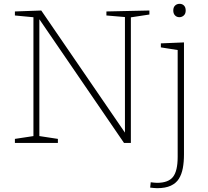

<svg xmlns="http://www.w3.org/2000/svg" viewBox="-20 -748 1087 1005"><path d="M537 -688 762 -693V-672L657 -656L665 -667V0H629L180 -656L186 -657V-26L178 -37L283 -21V0H58V-21L164 -37L155 -26V-667L163 -657L58 -667V-688L196 -693L640 -45L634 -44V-668L643 -658L537 -667ZM802 237Q795 237 785.5 236Q776 235 766 234L769 206Q778 207 786.5 208Q795 209 802 209Q861 209 885.5 178Q910 147 910 73V-494L917 -485L822 -500V-521L943 -526V60Q943 100 937 132Q931 164 916.5 187.5Q902 211 874 224Q846 237 802 237ZM919 -658Q905 -658 896 -667.5Q887 -677 887 -693Q887 -710 896.5 -719Q906 -728 920 -728Q934 -728 943 -719Q952 -710 952 -693Q952 -676 942 -667Q932 -658 919 -658Z"/></svg>

Font: Bitter Thin ExtraLight
Style: Regular
Weight: 250
Version: Version 2.002